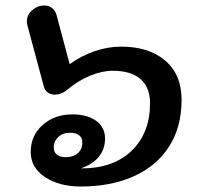

<svg xmlns="http://www.w3.org/2000/svg" viewBox="-20 -670 720 700"><path d="M92 -116Q92 -176 135.5 -214.5Q179 -253 244 -253Q298 -253 330.5 -229.5Q363 -206 363 -165Q363 -128 341.5 -100Q320 -72 277 -57V-56Q393 -56 460 -120.5Q527 -185 527 -294Q527 -351 492.5 -381.5Q458 -412 391 -412Q352 -412 308.5 -394Q265 -376 228 -345Q205 -325 180 -325Q165 -325 154.5 -332.5Q144 -340 140 -354L80 -577Q78 -587 78 -592Q78 -616 97.5 -633Q117 -650 142 -650Q158 -650 169.5 -641Q181 -632 186 -616L234 -436Q275 -466 324 -483Q373 -500 422 -500Q523 -500 582.5 -449Q642 -398 642 -306Q642 -206 596 -135Q550 -64 467 -27Q384 10 274 10Q196 10 144 -24.5Q92 -59 92 -116ZM280 -149Q281 -167 269 -176.5Q257 -186 235 -186Q209 -186 192.5 -170.5Q176 -155 176 -133Q176 -115 187.5 -106Q199 -97 220 -97Q247 -97 263.5 -111.5Q280 -126 280 -149Z"/></svg>

Font: Kodchasan SemiBold
Style: Italic
Weight: 600
Italic angle: -10°
Version: Version 1.000; ttfautohint (v1.6)